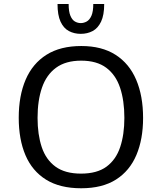

<svg xmlns="http://www.w3.org/2000/svg" viewBox="-20 -957 831 986"><path d="M397 9.8Q287.6 9.8 216.6 -34.4Q145.5 -78.6 110.8 -159.9Q76.2 -241.2 76.2 -352.1Q76.2 -465.3 111.8 -548.1Q147.5 -630.9 218.8 -675.8Q290 -720.7 397.5 -720.7Q502.9 -720.7 573.5 -675.5Q644 -630.4 679.4 -547.4Q714.8 -464.4 714.8 -351.1Q714.8 -242.2 680.4 -160.9Q646 -79.6 575.7 -34.9Q505.4 9.8 397 9.8ZM396 -65.4Q478.5 -65.4 527.1 -101.3Q575.7 -137.2 597.2 -201.7Q618.7 -266.1 618.7 -351.6Q618.7 -440.4 596.7 -506.3Q574.7 -572.3 525.9 -608.9Q477.1 -645.5 397 -645.5Q317.4 -645.5 267.8 -609.1Q218.3 -572.8 195.6 -506.8Q172.9 -440.9 172.9 -351.6Q172.9 -266.1 194.3 -201.7Q215.8 -137.2 264.9 -101.3Q314 -65.4 396 -65.4ZM394.5 -783.2Q360.8 -783.2 333.7 -797.6Q306.6 -812 291 -845.7Q275.4 -879.4 275.4 -936.5H332.5Q332.5 -897.5 341.6 -876Q350.6 -854.5 365 -846.4Q379.4 -838.4 394.5 -838.4Q410.2 -838.4 425 -846.4Q439.9 -854.5 449.5 -876Q459 -897.5 459 -936.5H515.1Q515.1 -879.4 499 -845.7Q482.9 -812 455.8 -797.6Q428.7 -783.2 394.5 -783.2Z"/></svg>

Font: Comme
Style: Regular
Weight: 400
Designer: Vernon Adams
Foundry: Vernon Adams
Version: Version 1.000;gftools[0.9.27]